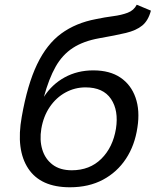

<svg xmlns="http://www.w3.org/2000/svg" viewBox="-20 -783 659 813"><path d="M276 10Q152 10 99.5 -69.5Q47 -149 72 -288Q96 -425 137 -510.5Q178 -596 239.5 -641Q301 -686 386 -702Q424 -710 459 -714.5Q494 -719 520.5 -729Q547 -739 559 -763L619 -738Q608 -696 582.5 -675Q557 -654 513 -643.5Q469 -633 400 -621Q333 -609 288.5 -580Q244 -551 215.5 -500.5Q187 -450 166 -373Q200 -426 254 -455.5Q308 -485 375 -485Q445 -485 490 -454.5Q535 -424 554 -369.5Q573 -315 562 -244Q551 -168 513.5 -111Q476 -54 416 -22Q356 10 276 10ZM284 -62Q360 -62 409 -110.5Q458 -159 471 -238Q483 -315 450 -364Q417 -413 342 -413Q297 -413 257.5 -391.5Q218 -370 191 -330.5Q164 -291 155 -238Q147 -190 159 -150Q171 -110 202.5 -86Q234 -62 284 -62Z"/></svg>

Font: Raleway Medium
Style: Italic
Weight: 500
Italic angle: -12°
Designer: Matt McInerney, Pablo Impallari, Rodrigo Fuenzalida
Foundry: Matt McInerney, Pablo Impallari, Rodrigo Fuenzalida
Version: Version 4.026